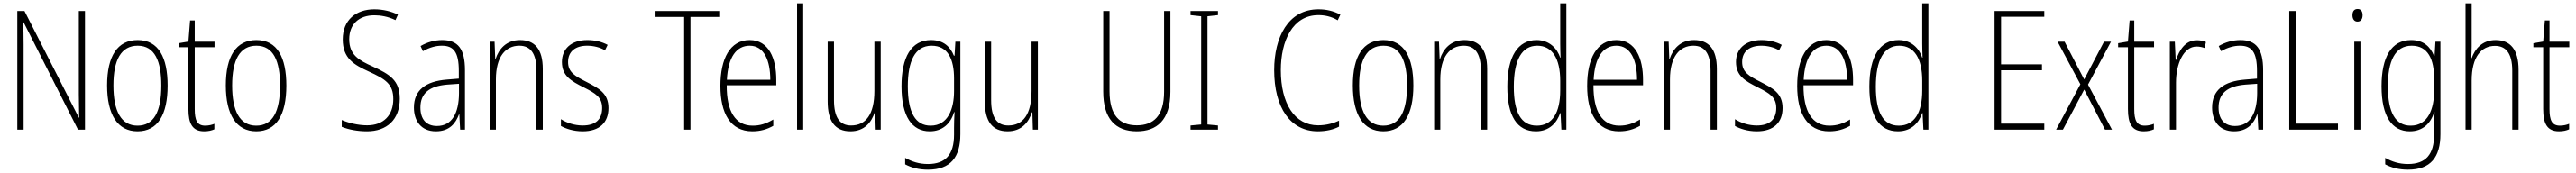

<svg xmlns="http://www.w3.org/2000/svg" viewBox="-20 -873 15489 1041"><path d="M491 -93V-807H454V-304C454 -267 455 -213 456 -165H454L127 -807H84V-93H122V-605C122 -659 121 -699 119 -739H122L449 -93Z M988 -358C988 -526 934 -632 808 -632C686 -632 624 -535 624 -359C624 -183 687 -83 807 -83C928 -83 988 -182 988 -358ZM662 -359C662 -512 708 -598 808 -598C911 -598 950 -504 950 -359C950 -201 905 -117 807 -117C708 -117 662 -205 662 -359Z M1214 -117C1165 -117 1151 -150 1151 -217V-589H1270V-622H1151V-750H1123L1113 -623L1054 -613V-589H1113V-217C1113 -129 1137 -83 1208 -83C1234 -83 1253 -88 1269 -95V-128C1255 -122 1235 -117 1214 -117Z M1702 -358C1702 -526 1648 -632 1522 -632C1400 -632 1338 -535 1338 -359C1338 -183 1401 -83 1521 -83C1642 -83 1702 -182 1702 -358ZM1376 -359C1376 -512 1422 -598 1522 -598C1625 -598 1664 -504 1664 -359C1664 -201 1619 -117 1521 -117C1422 -117 1376 -205 1376 -359Z M2384 -279C2384 -390 2323 -426 2221 -473C2139 -510 2080 -542 2080 -637C2080 -728 2139 -781 2231 -781C2268 -781 2313 -774 2358 -752L2373 -785C2335 -804 2284 -817 2231 -817C2121 -817 2041 -753 2041 -636C2041 -521 2109 -483 2199 -442C2297 -397 2345 -368 2345 -277C2345 -179 2286 -119 2188 -119C2133 -119 2077 -133 2035 -151V-110C2077 -93 2131 -83 2187 -83C2306 -83 2384 -153 2384 -279Z M2639 -632C2594 -632 2548 -619 2509 -596L2523 -565C2565 -589 2603 -598 2637 -598C2708 -598 2739 -559 2739 -446V-400L2666 -394C2540 -384 2469 -331 2469 -226C2469 -147 2511 -83 2601 -83C2683 -83 2720 -131 2740 -185H2742L2747 -93H2776V-450C2776 -579 2734 -632 2639 -632ZM2669 -364 2740 -369V-311C2739 -194 2699 -115 2607 -115C2544 -115 2508 -155 2508 -226C2508 -312 2562 -355 2669 -364Z M3107 -632C3024 -632 2979 -577 2960 -518H2958L2954 -622H2925V-93H2962V-395C2962 -532 3020 -598 3103 -598C3168 -598 3206 -554 3206 -449V-93H3244V-458C3244 -578 3195 -632 3107 -632Z M3639 -223C3639 -313 3580 -342 3507 -380C3436 -416 3396 -439 3396 -500C3396 -564 3441 -598 3511 -598C3549 -598 3590 -588 3618 -570L3634 -603C3601 -621 3559 -632 3512 -632C3413 -632 3359 -577 3359 -500C3359 -416 3415 -385 3491 -347C3560 -312 3601 -289 3601 -223C3601 -157 3564 -118 3484 -118C3436 -118 3389 -133 3353 -156V-115C3382 -99 3428 -83 3484 -83C3587 -83 3639 -137 3639 -223Z M4132 -93V-771H4305V-807H3922V-771H4094V-93Z M4488 -632C4370 -632 4312 -520 4312 -356C4312 -191 4372 -83 4504 -83C4553 -83 4593 -95 4630 -116V-154C4586 -128 4550 -117 4506 -117C4402 -117 4349 -203 4350 -360H4648V-393C4648 -521 4603 -632 4488 -632ZM4488 -598C4575 -598 4612 -508 4612 -393H4351C4358 -530 4409 -598 4488 -598Z M4810 -93V-853H4773V-93Z M5276 -622H5238V-326C5238 -184 5186 -118 5098 -118C5031 -118 4995 -164 4995 -271V-622H4957V-263C4957 -144 5001 -83 5094 -83C5180 -83 5221 -139 5240 -197H5243L5246 -93H5276Z M5579 -632C5459 -632 5401 -528 5401 -354C5401 -172 5464 -83 5571 -83C5647 -83 5697 -129 5717 -198H5720C5718 -160 5717 -134 5717 -103V-63C5717 56 5667 114 5560 114C5507 114 5464 100 5423 77V116C5461 136 5505 148 5560 148C5697 148 5755 72 5755 -66V-622H5725L5720 -538H5716C5695 -590 5655 -632 5579 -632ZM5582 -598C5681 -598 5717 -515 5717 -401V-325C5717 -220 5682 -117 5576 -117C5486 -117 5439 -194 5439 -354C5439 -503 5481 -598 5582 -598Z M6221 -622H6183V-326C6183 -184 6131 -118 6043 -118C5976 -118 5940 -164 5940 -271V-622H5902V-263C5902 -144 5946 -83 6039 -83C6125 -83 6166 -139 6185 -197H6188L6191 -93H6221Z M7018 -321V-807H6980V-322C6980 -175 6916 -119 6816 -119C6712 -119 6652 -180 6652 -324V-807H6614V-322C6614 -160 6686 -83 6816 -83C6935 -83 7018 -149 7018 -321Z M7304 -93V-118L7241 -124V-775L7304 -782V-807H7139V-782L7203 -775V-124L7139 -118V-93Z M7908 -782C7945 -782 7986 -774 8024 -751L8040 -785C7999 -807 7956 -817 7908 -817C7726 -817 7642 -649 7642 -451C7642 -225 7740 -83 7904 -83C7955 -83 8000 -94 8032 -111V-147C8002 -133 7959 -119 7906 -119C7764 -119 7682 -251 7682 -451C7682 -626 7752 -782 7908 -782Z M8479 -358C8479 -526 8425 -632 8299 -632C8177 -632 8115 -535 8115 -359C8115 -183 8178 -83 8298 -83C8419 -83 8479 -182 8479 -358ZM8153 -359C8153 -512 8199 -598 8299 -598C8402 -598 8441 -504 8441 -359C8441 -201 8396 -117 8298 -117C8199 -117 8153 -205 8153 -359Z M8786 -632C8703 -632 8658 -577 8639 -518H8637L8633 -622H8604V-93H8641V-395C8641 -532 8699 -598 8782 -598C8847 -598 8885 -554 8885 -449V-93H8923V-458C8923 -578 8874 -632 8786 -632Z M9216 -83C9299 -83 9343 -137 9362 -193H9364L9369 -93H9399V-853H9362V-610C9362 -584 9363 -556 9364 -526H9362C9344 -581 9297 -632 9220 -632C9108 -632 9044 -534 9044 -351C9044 -176 9102 -83 9216 -83ZM9221 -117C9125 -117 9083 -200 9083 -351C9083 -513 9132 -598 9224 -598C9315 -598 9362 -519 9362 -387V-329C9362 -197 9316 -117 9221 -117Z M9700 -632C9582 -632 9524 -520 9524 -356C9524 -191 9584 -83 9716 -83C9765 -83 9805 -95 9842 -116V-154C9798 -128 9762 -117 9718 -117C9614 -117 9561 -203 9562 -360H9860V-393C9860 -521 9815 -632 9700 -632ZM9700 -598C9787 -598 9824 -508 9824 -393H9563C9570 -530 9621 -598 9700 -598Z M10167 -632C10084 -632 10039 -577 10020 -518H10018L10014 -622H9985V-93H10022V-395C10022 -532 10080 -598 10163 -598C10228 -598 10266 -554 10266 -449V-93H10304V-458C10304 -578 10255 -632 10167 -632Z M10699 -223C10699 -313 10640 -342 10567 -380C10496 -416 10456 -439 10456 -500C10456 -564 10501 -598 10571 -598C10609 -598 10650 -588 10678 -570L10694 -603C10661 -621 10619 -632 10572 -632C10473 -632 10419 -577 10419 -500C10419 -416 10475 -385 10551 -347C10620 -312 10661 -289 10661 -223C10661 -157 10624 -118 10544 -118C10496 -118 10449 -133 10413 -156V-115C10442 -99 10488 -83 10544 -83C10647 -83 10699 -137 10699 -223Z M10963 -632C10845 -632 10787 -520 10787 -356C10787 -191 10847 -83 10979 -83C11028 -83 11068 -95 11105 -116V-154C11061 -128 11025 -117 10981 -117C10877 -117 10824 -203 10825 -360H11123V-393C11123 -521 11078 -632 10963 -632ZM10963 -598C11050 -598 11087 -508 11087 -393H10826C10833 -530 10884 -598 10963 -598Z M11393 -83C11476 -83 11520 -137 11539 -193H11541L11546 -93H11576V-853H11539V-610C11539 -584 11540 -556 11541 -526H11539C11521 -581 11474 -632 11397 -632C11285 -632 11221 -534 11221 -351C11221 -176 11279 -83 11393 -83ZM11398 -117C11302 -117 11260 -200 11260 -351C11260 -513 11309 -598 11401 -598C11492 -598 11539 -519 11539 -387V-329C11539 -197 11493 -117 11398 -117Z M12273 -93V-129H12013V-450H12259V-486H12013V-772H12273V-807H11974V-93Z M12490 -366 12344 -93H12385L12513 -334L12638 -93H12680L12536 -364L12674 -622H12632L12513 -395L12395 -622H12353Z M12877 -117C12828 -117 12814 -150 12814 -217V-589H12933V-622H12814V-750H12786L12776 -623L12717 -613V-589H12776V-217C12776 -129 12800 -83 12871 -83C12897 -83 12916 -88 12932 -95V-128C12918 -122 12898 -117 12877 -117Z M13190 -631C13121 -631 13084 -570 13066 -513H13063L13058 -622H13028V-93H13065V-376C13065 -486 13109 -593 13189 -593C13207 -593 13224 -589 13237 -584L13245 -620C13228 -628 13209 -631 13190 -631Z M13452 -632C13407 -632 13361 -619 13322 -596L13336 -565C13378 -589 13416 -598 13450 -598C13521 -598 13552 -559 13552 -446V-400L13479 -394C13353 -384 13282 -331 13282 -226C13282 -147 13324 -83 13414 -83C13496 -83 13533 -131 13553 -185H13555L13560 -93H13589V-450C13589 -579 13547 -632 13452 -632ZM13482 -364 13553 -369V-311C13552 -194 13512 -115 13420 -115C13357 -115 13321 -155 13321 -226C13321 -312 13375 -355 13482 -364Z M13746 -93H14039V-129H13785V-807H13746Z M14157 -819C14134 -819 14126 -802 14126 -781C14126 -760 14136 -743 14156 -743C14177 -743 14187 -759 14187 -782C14187 -802 14179 -819 14157 -819ZM14174 -622H14137V-93H14174Z M14479 -632C14359 -632 14301 -528 14301 -354C14301 -172 14364 -83 14471 -83C14547 -83 14597 -129 14617 -198H14620C14618 -160 14617 -134 14617 -103V-63C14617 56 14567 114 14460 114C14407 114 14364 100 14323 77V116C14361 136 14405 148 14460 148C14597 148 14655 72 14655 -66V-622H14625L14620 -538H14616C14595 -590 14555 -632 14479 -632ZM14482 -598C14581 -598 14617 -515 14617 -401V-325C14617 -220 14582 -117 14476 -117C14386 -117 14339 -194 14339 -354C14339 -503 14381 -598 14482 -598Z M14843 -596V-853H14806V-93H14843V-388C14843 -532 14902 -597 14983 -597C15047 -597 15087 -555 15087 -447V-93H15125V-453C15125 -574 15076 -632 14987 -632C14906 -632 14862 -578 14843 -523H14840C14842 -547 14843 -566 14843 -596Z M15374 -117C15325 -117 15311 -150 15311 -217V-589H15430V-622H15311V-750H15283L15273 -623L15214 -613V-589H15273V-217C15273 -129 15297 -83 15368 -83C15394 -83 15413 -88 15429 -95V-128C15415 -122 15395 -117 15374 -117Z"/></svg>

Font: Noto Sans Telugu UI Condensed ExtraLight
Style: Regular
Weight: 200
Width: 3
Designer: Jelle Bosma - Monotype Design Team
Foundry: Monotype Imaging Inc.
Version: Version 2.005